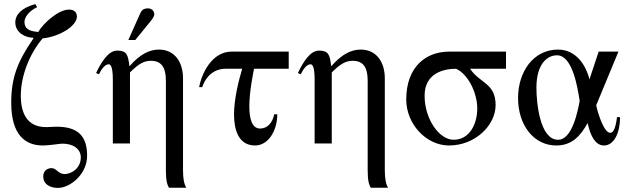

<svg xmlns="http://www.w3.org/2000/svg" viewBox="-20 -703 3073 941"><path d="M153 -683C87 -665 55 -632 55 -593C55 -542 106 -518 143 -518L144 -515C67 -403 35 -324 35 -200C35 -39 106 10 190 10C220 10 275 1 286 1C338 1 376 26 376 69C376 118 335 150 295 150C267 150 255 121 234 121C206 121 192 139 192 162C192 200 225 218 264 218C324 218 407 151 407 60C407 -38 360 -82 257 -82C236 -82 224 -80 206 -80C111 -80 82 -151 82 -234C82 -350 141 -461 189 -515C272 -523 357 -576 357 -622C357 -642 344 -656 318 -656C266 -656 193 -590 167 -546C134 -550 100 -555 100 -596C100 -617 120 -648 162 -668Z M609 -507H643L709 -588C725 -607 736 -621 736 -633C736 -653 719 -662 706 -662C685 -662 675 -654 668 -639ZM893 217C882 199 877 171 877 132V-319C877 -400 835 -460 759 -460C713 -460 667 -438 615 -379H614C608 -436 600 -455 554 -455C511 -455 476 -398 451 -345L465 -339C474 -358 492 -388 513 -388C521 -388 533 -379 533 -313V0H617V-348C661 -392 687 -405 720 -405C770 -405 793 -374 793 -308V131C793 186 800 202 808 217Z M1395 -366V-450H1115C1019 -450 968 -343 956 -276H971C989 -330 1030 -366 1085 -366H1167C1150 -309 1127 -219 1127 -142C1127 -67 1149 10 1230 10C1296 10 1339 -64 1339 -143H1324C1315 -98 1288 -73 1255 -73C1214 -73 1202 -123 1202 -182C1202 -254 1220 -339 1225 -366Z M1882 217C1871 199 1866 171 1866 132V-319C1866 -400 1824 -460 1748 -460C1702 -460 1656 -438 1604 -379H1603C1597 -436 1589 -455 1543 -455C1500 -455 1465 -398 1440 -345L1454 -339C1463 -358 1481 -388 1502 -388C1510 -388 1522 -379 1522 -313V0H1606V-348C1650 -392 1676 -405 1709 -405C1759 -405 1782 -374 1782 -308V131C1782 186 1789 202 1797 217Z M2460 -366V-450H2181C2069 -450 1971 -377 1971 -215C1971 -97 2067 10 2181 10C2309 10 2409 -89 2409 -188C2409 -297 2331 -294 2284 -366ZM2319 -171C2319 -96 2282 -18 2203 -18C2133 -18 2061 -119 2061 -234C2061 -346 2157 -366 2215 -366C2271 -342 2319 -252 2319 -171Z M3004 -129C2997 -72 2985 -52 2971 -52C2941 -52 2912 -141 2902 -187L3011 -450H2914L2869 -314C2851 -386 2802 -460 2715 -460C2593 -460 2519 -350 2519 -223C2519 -87 2598 10 2706 10C2784 10 2825 -37 2860 -100C2874 -35 2899 10 2940 10C2990 10 3019 -53 3019 -129ZM2821 -208C2811 -155 2784 -18 2715 -18C2626 -18 2609 -199 2609 -273C2609 -387 2660 -432 2710 -432C2784 -432 2810 -282 2821 -208Z"/></svg>

Font: XITS Math
Style: Regular
Weight: 400
Designer: MicroPress Inc., with final additions and corrections provided by Coen Hoffman, Elsevier (retired)
Version: Version 1.108